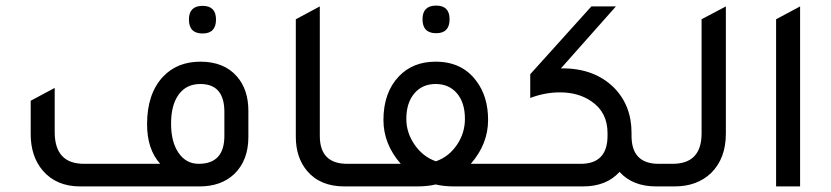

<svg xmlns="http://www.w3.org/2000/svg" viewBox="-20 -668 2977 688"><path d="M706 -548Q657 -548 657 -598Q657 -647 706 -647Q754 -647 754 -598Q754 -548 706 -548ZM267 0Q182 0 133 -57Q90 -108 90 -187V-307L176 -353V-195Q176 -81 281 -81H554Q507 -133 507 -223Q507 -332 564 -393Q615 -447 698 -447Q783 -447 829 -394Q870 -347 870 -271V-177Q870 -93 819 -44Q772 0 695 0ZM784 -267Q784 -367 698 -367Q648 -367 620.5 -329.5Q593 -292 593 -225Q593 -159 620 -120Q647 -81 692 -81Q784 -81 784 -181Z M1214 0Q1127 0 1080 -56Q1040 -104 1040 -178V-599L1126 -645V-181Q1126 -81 1224 -81H1290V0Z M1543 -549Q1494 -549 1494 -599Q1494 -648 1543 -648Q1591 -648 1591 -599Q1591 -549 1543 -549ZM1667 -81H1853V0H1609Q1570 0 1541 -7Q1513 0 1473 0H1230V-81H1416Q1354 -152 1354 -238Q1354 -336 1409 -394Q1459 -447 1541 -447Q1635 -447 1686 -379Q1729 -323 1729 -238Q1729 -152 1667 -81ZM1542 -90Q1588 -106 1617 -148.5Q1646 -191 1646 -242Q1646 -300 1617.5 -333.5Q1589 -367 1541 -367Q1493 -367 1464.5 -333Q1436 -299 1436 -242Q1436 -192 1466 -149Q1496 -106 1542 -90Z M2340 -81H2397V0H2331Q2247 0 2200 -52Q2153 0 2069 0H1793V-81H2061Q2157 -81 2157 -182V-191Q2157 -266 2099 -305Q2053 -337 1986 -337Q1933 -337 1880 -317V-402L2099 -645H2187L1990 -423Q1991 -423 1993 -423Q1995 -423 1996 -423Q2110 -423 2180 -354Q2243 -290 2243 -192V-181Q2243 -81 2340 -81Z M2337 0V-81H2390Q2494 -81 2494 -190V-599L2581 -645V-189Q2581 -100 2528 -48Q2478 0 2397 0Z M2761 0V-599L2847 -645V0Z"/></svg>

Font: Space Grotesk Medium
Style: Regular
Weight: 500
Designer: Florian Karsten
Foundry: Florian Karsten
Version: Version 2.000